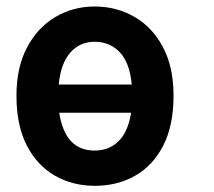

<svg xmlns="http://www.w3.org/2000/svg" viewBox="-20 -573 672 602"><path d="M277.7 9.6Q207.4 9.6 151.6 -22.5Q95.9 -54.7 63.7 -117.5Q31.6 -180.4 31.6 -272.7Q31.6 -361.2 64.5 -423.7Q97.3 -486.2 153.1 -519.4Q208.8 -552.6 276.6 -552.6Q345.2 -552.6 401.5 -520.2Q457.7 -487.9 490.9 -425.4Q524.1 -362.9 524.1 -272.7Q524.1 -179.3 491.8 -116.5Q459.5 -53.6 403.8 -22Q348 9.6 277.7 9.6ZM276.6 -442.1Q230.5 -442.1 200.5 -408.2Q170.5 -374.3 164.1 -307.9H393.1Q386.7 -376.4 355.5 -409.3Q324.2 -442.1 276.6 -442.1ZM276.6 -100.9Q321.7 -100.9 351.7 -130.3Q381.7 -159.8 391 -219.5H165.8Q183.9 -100.9 276.6 -100.9Z"/></svg>

Font: Interface
Style: Bold
Weight: 700
Designer: Rasmus Andersson
Foundry: rsms
Version: Version 1.8